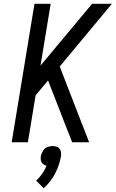

<svg xmlns="http://www.w3.org/2000/svg" viewBox="-20 -755 616 1019"><path d="M42 0H128L169 -249L235 -328L328 -89L363 0H453L297 -402L574 -735H469L195 -407L249 -735H163ZM212 244Q250 210 273 165Q296 120 304 73Q306 59 302 45.5Q298 32 286 26Q274 20 259 20Q245 20 230.5 26Q216 32 208 45.5Q200 59 197 73Q195 85 197 96Q199 107 207.5 114.5Q216 122 227 125Q218 147 204 167Q190 187 172 204Z"/></svg>

Font: Iosevka Sparkle Oblique
Style: Regular
Weight: 400
Italic angle: -9°
Designer: Belleve Invis
Foundry: Belleve Invis
Version: Version 4.5.0; ttfautohint (v1.8.3)